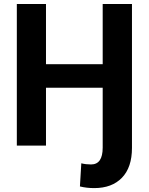

<svg xmlns="http://www.w3.org/2000/svg" viewBox="-20 -731 747 964"><path d="M210.9 -710.9V-408.7H495.6V-710.9H642.6V11.7Q642.6 109.4 592.3 161.4Q542 213.4 453.1 213.4Q414.6 213.4 381.3 205.1L388.2 88.9Q410.6 94.7 437 94.7Q495.6 94.7 495.6 10.3V-290.5H210.9V0H64.5V-710.9Z"/></svg>

Font: Roboto
Style: Bold
Weight: 700
Designer: Google
Version: Version 2.134; 2016; ttfautohint (v1.6)